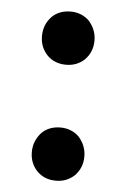

<svg xmlns="http://www.w3.org/2000/svg" viewBox="-43 -530 385 579"><g transform="rotate(5 149.0 -240.0)"><path d="M148 -335Q114 -335 92 -356Q68 -380 68 -415Q68 -450 92 -475Q114 -496 148 -496Q180 -496 203 -475Q227 -449 227 -415Q227 -380 203 -356Q180 -335 148 -335ZM148 16Q114 16 92 -5Q68 -29 68 -64Q68 -98 92 -124Q114 -145 148 -145Q180 -145 203 -124Q227 -98 227 -64Q227 -29 203 -5Q180 16 148 16Z"/></g></svg>

Font: Arsenal
Style: Bold
Weight: 700
Designer: Andrij Shevchenko
Foundry: Stairsfor
Version: Version 2.001;PS 002.001;hotconv 1.0.88;makeotf.lib2.5.64775